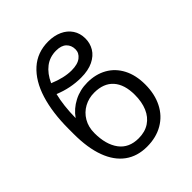

<svg xmlns="http://www.w3.org/2000/svg" viewBox="-208 -862 996 996"><g transform="rotate(-45 289.5 -364.5)"><path d="M512.7 -225.6Q512.7 -155.3 485.8 -102.1Q459 -48.8 408.7 -19.5Q358.4 9.8 291 9.8Q220.2 9.8 170.4 -26.6Q120.6 -63 94.5 -133.5Q68.4 -204.1 68.4 -305.7V-343.8Q68.4 -462.4 95.9 -551.3Q123.5 -640.1 178.7 -689.7Q233.9 -739.3 314.5 -739.3Q356.9 -739.3 390.4 -724.1Q423.8 -709 442.9 -680.4Q461.9 -651.9 461.9 -613.3Q461.9 -578.6 444.6 -549.6Q427.2 -520.5 391.1 -502.9Q355 -485.4 301.8 -485.4Q225.1 -485.4 151.9 -515.6Q134.8 -447.3 133.8 -357.4Q162.1 -397.9 207.8 -421.6Q253.4 -445.3 307.6 -445.3Q368.2 -445.3 414.6 -419.2Q460.9 -393.1 486.8 -343.5Q512.7 -293.9 512.7 -225.6ZM147.5 -233.4Q147.5 -149.9 183.8 -100.8Q220.2 -51.8 291 -51.8Q337.9 -51.8 370.6 -73.5Q403.3 -95.2 419.9 -134.3Q436.5 -173.3 436.5 -225.6Q436.5 -301.3 400.4 -342Q364.3 -382.8 294.9 -382.8Q254.9 -382.8 221.2 -364.5Q187.5 -346.2 167.5 -312.3Q147.5 -278.3 147.5 -233.4ZM293.9 -546.9Q338.9 -546.9 362.3 -565.2Q385.7 -583.5 385.7 -610.4Q385.7 -639.6 366.7 -658.2Q347.7 -676.8 309.6 -676.8Q262.7 -676.8 228.3 -650.4Q193.8 -624 171.9 -575.2Q239.3 -546.9 293.9 -546.9Z"/></g></svg>

Font: Pretendard GOV Light
Style: Regular
Weight: 300
Designer: Base glyphs from Inter by Rasmus Andersson; Hangeul glyphs from Noto Sans CJK(Source Han Sans) by Jang Soo-young and Kan
Foundry: Kil Hyung-jin
Version: Version 1.309